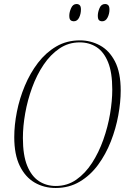

<svg xmlns="http://www.w3.org/2000/svg" viewBox="-20 -925 635 956"><path d="M257 11Q199 11 152.5 -16Q106 -43 78.5 -99Q51 -155 51 -242Q51 -302 64 -368Q77 -434 103.5 -497.5Q130 -561 169 -612Q208 -663 260 -693.5Q312 -724 378 -724Q431 -724 477.5 -699Q524 -674 552.5 -619Q581 -564 581 -474Q581 -417 569 -351Q557 -285 532 -221Q507 -157 468.5 -104.5Q430 -52 377 -20.5Q324 11 257 11ZM258 1Q315 1 360 -30.5Q405 -62 438.5 -114Q472 -166 494.5 -229.5Q517 -293 528 -358Q539 -423 539 -479Q539 -564 518 -615.5Q497 -667 460.5 -690.5Q424 -714 377 -714Q321 -714 276 -683.5Q231 -653 197 -602.5Q163 -552 140 -489Q117 -426 105.5 -361Q94 -296 94 -238Q94 -152 115.5 -99.5Q137 -47 174 -23Q211 1 258 1ZM489 -819Q479 -819 473 -824.5Q467 -830 467 -847Q467 -864 475.5 -884.5Q484 -905 503 -905Q513 -905 519 -899Q525 -893 525 -877Q525 -856 515.5 -837.5Q506 -819 489 -819ZM347 -819Q338 -819 331.5 -824.5Q325 -830 325 -847Q325 -864 334 -884.5Q343 -905 361 -905Q371 -905 377 -899Q383 -893 383 -878Q383 -856 374 -837.5Q365 -819 347 -819Z"/></svg>

Font: Noto Serif Display Condensed ExtraLight
Style: Italic
Weight: 200
Width: 3
Italic angle: -12°
Designer: Monotype Design Team
Foundry: Monotype Imaging Inc.
Version: Version 2.009